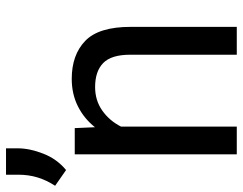

<svg xmlns="http://www.w3.org/2000/svg" viewBox="-137 -689 792 626"><g transform="rotate(-90 259.0 -376.0)"><path d="M288.1 -461.9Q244.6 -461.9 211.4 -438.5Q178.2 -415 159.2 -377.4V0H68.8V-528.3H154.3L157.2 -462.4Q185.5 -498 225.6 -518.1Q265.6 -538.1 314.9 -538.1Q393.1 -538.1 438.7 -494.1Q484.4 -450.2 484.4 -346.2V0H393.6V-347.2Q393.6 -409.2 366.5 -435.5Q339.4 -461.9 288.1 -461.9ZM88.4 -752.4V-713.9Q88.4 -675.3 71 -630.9Q53.7 -586.4 17.6 -556.6L-33.7 -592.3Q-15.6 -620.1 -6.6 -649.4Q2.4 -678.7 2.4 -712.9V-752.4Z"/></g></svg>

Font: Vazirmatn UI FD
Style: Regular
Weight: 400
Designer: Saber Rastikerdar
Foundry: Saber Rastikerdar
Version: Version 33.003